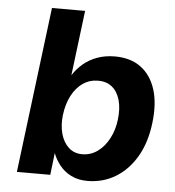

<svg xmlns="http://www.w3.org/2000/svg" viewBox="-51 -748 736 808"><g transform="rotate(5 316.5 -344.0)"><path d="M242 -425Q259 -452 284 -473.5Q309 -495 343 -507.5Q377 -520 418 -520Q484 -520 527.5 -488Q571 -456 590 -397Q609 -338 599 -255Q589 -171 554 -111.5Q519 -52 466 -20Q413 12 347 12Q308 12 278.5 -3Q249 -18 230 -42Q211 -66 201 -93L190 0H49L136 -700H276ZM354 -412Q320 -412 292 -392.5Q264 -373 245.5 -338Q227 -303 221 -255Q216 -211 226 -175.5Q236 -140 259 -119Q282 -98 316 -98Q352 -98 381 -119Q410 -140 429 -176Q448 -212 453 -255Q459 -303 449 -338.5Q439 -374 415 -393.5Q391 -413 354 -412Z"/></g></svg>

Font: Inclusive Sans
Style: Bold Italic
Weight: 700
Italic angle: -7°
Designer: Olivia King
Foundry: Olivia King
Version: Version 2.004